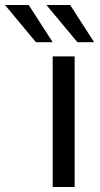

<svg xmlns="http://www.w3.org/2000/svg" viewBox="-129 -749 400 769"><path d="M15 -580 -109 -729H-14L82 -580ZM181 -580 57 -729H152L248 -580ZM82 0V-523H170V0Z"/></svg>

Font: Tomorrow
Style: Regular
Weight: 400
Designer: Tony de Marco, Monica Rizzolli
Foundry: Just in Type
Version: Version 2.002